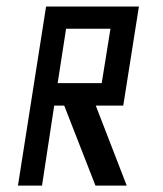

<svg xmlns="http://www.w3.org/2000/svg" viewBox="-20 -580 510 600"><path d="M376 0H278.3L180.7 -250H149.4L111.3 0H36.1L124 -559.6H414.1L365.2 -250H279.3ZM297.9 -320.3 325.2 -490.2H186.5L160.2 -320.3Z"/></svg>

Font: Geo
Style: Oblique
Weight: 500
Italic angle: -11°
Version: Version 001.2